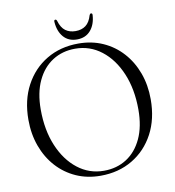

<svg xmlns="http://www.w3.org/2000/svg" viewBox="-93 -945 947 1041"><g transform="rotate(-10 380.0 -424.0)"><path d="M381.5 -713Q455 -713 516.2 -685.8Q577.5 -658.5 622.2 -609Q667 -559.5 691.5 -492.8Q716 -426 716 -347.5Q716 -239.5 672.8 -158.2Q629.5 -77 553 -31.5Q476.5 14 377 14Q304 14 243 -13.2Q182 -40.5 137.2 -90Q92.5 -139.5 68 -206.5Q43.5 -273.5 43.5 -352.5Q43.5 -460 86.8 -541Q130 -622 206.2 -667.5Q282.5 -713 381.5 -713ZM640.5 -304Q640.5 -416.5 604 -503.2Q567.5 -590 504 -639.2Q440.5 -688.5 359.5 -688.5Q289 -688.5 234.8 -653.8Q180.5 -619 149.8 -553.5Q119 -488 119 -396Q119 -282.5 155.5 -195.5Q192 -108.5 255.5 -59Q319 -9.5 400 -9.5Q470.5 -9.5 524.8 -44.2Q579 -79 609.8 -145Q640.5 -211 640.5 -304ZM379.5 -782Q413 -782 435.5 -798.8Q458 -815.5 469 -854Q472 -862 477.5 -862Q486 -862 485 -851Q481.5 -799 454 -767.5Q426.5 -736 379.5 -736Q332.5 -736 305.2 -767.5Q278 -799 274.5 -851Q273.5 -862 281.5 -862Q287.5 -862 290 -854Q301.5 -815 324.2 -798.5Q347 -782 379.5 -782Z"/></g></svg>

Font: Fraunces 72pt S000 Light
Style: Regular
Weight: 300
Version: Version 1.000; ttfautohint (v1.8.3)